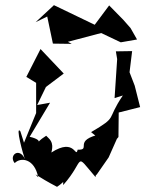

<svg xmlns="http://www.w3.org/2000/svg" viewBox="-20 -658 563 744"><path d="M163 -594 185 -489 258 -488 243 -496 372 -530 448 -494 511 -505 486 -549 458 -581 403 -637 347 -562 189 -638 118 -572ZM59 -149C38 -176 70 -54 78 -39C56 -91 12 -56 37 -26C60 -50 114 -44 128 29C103 4 124 26 201 66C260 26 221 18 225 59C313 -40 265 -71 350 28C377 -80 328 -89 335 -63L353 21L401 -48L433 -120L439 -127L440 -222L523 -243L502 -326L482 -378L492 -460L429 -459L434 -429L424 -278L456 -288C389 -189 440 -209 333 -146C389 -104 339 -115 374 -139C258 -115 337 -76 281 -78C272 -41 272 -127 179 -67C191 -111 169 -120 159 -132C100 -94 163 -112 95 -128L174 -260L124 -251L158 -321L227 -373L137 -468L82 -360L120 -337V-220L73 -105Z"/></svg>

Font: Charger Distortion
Style: 2It
Weight: 400
Designer: Jasper
Foundry: Cannot Into Space Fonts
Version: Version 0.98